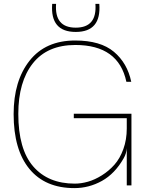

<svg xmlns="http://www.w3.org/2000/svg" viewBox="-20 -952 753 986"><path d="M74 -367Q74 -186 150.5 -97.5Q227 -9 364 -9Q397 -9 432 -19Q467 -29 503 -51.5Q539 -74 567.5 -106Q596 -138 613.5 -186.5Q631 -235 631 -292V-345H359V-368H655V0H631V-191Q629 -163 615 -139Q570 -60 503.5 -23Q437 14 362 14Q212 14 131 -84.5Q50 -183 50 -366Q50 -537 132 -640.5Q214 -744 366 -744Q496 -744 565 -686Q634 -628 654 -532H629Q589 -721 367 -721Q223 -721 148.5 -626.5Q74 -532 74 -367ZM248 -932H268Q259 -810 369 -810Q479 -810 470 -932H490Q501 -788 369 -788Q237 -788 248 -932Z"/></svg>

Font: Nacelle Thin
Style: Regular
Weight: 100
Designer: Sora Sagano
Foundry: Sora Sagano
Version: Version 1.000;FEAKit 1.0